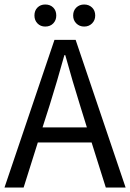

<svg xmlns="http://www.w3.org/2000/svg" viewBox="-20 -833 578 853"><path d="M0 0 222 -656H316L538 0H450L387 -200H148L85 0ZM133 -764Q133 -786 146.5 -799.5Q160 -813 181 -813Q203 -813 216.5 -799.5Q230 -786 230 -764Q230 -743 216.5 -729Q203 -715 181 -715Q160 -715 146.5 -729Q133 -743 133 -764ZM169 -267H366L335 -367Q303 -469 270 -588H266Q233 -469 201 -367ZM305 -764Q305 -786 319 -799.5Q333 -813 354 -813Q375 -813 389 -799.5Q403 -786 403 -764Q403 -743 389 -729Q375 -715 354 -715Q333 -715 319 -729Q305 -743 305 -764Z"/></svg>

Font: RibengUni
Style: Regular
Weight: 400
Designer: (1) Dr. Andrew Glass (Senior Program Manager at Microsoft Corporation)
(2) Bivuti Chakma (Chakma Font Designer & Keyboar
Foundry: Bivuti Chakma
Version: Version 2.2022; Updated on: 03 June 2022; Friday